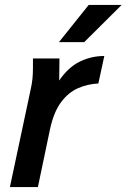

<svg xmlns="http://www.w3.org/2000/svg" viewBox="-20 -755 511 775"><path d="M20 0 104 -395Q109 -417 111 -437Q113 -457 113 -480V-519H220L219 -430Q255 -483 301.5 -506Q348 -529 401 -529L377 -418Q334 -416 295 -399Q256 -382 226.5 -342.5Q197 -303 182 -234L133 0ZM218 -585 338 -735H471L320 -585Z"/></svg>

Font: Radio Canada Medium
Style: Italic
Weight: 500
Italic angle: -12°
Designer: Charles Daoud, Etienne Aubert Bonn, Alexandre Saumier Demers, Jacques Le Bailly
Foundry: Radio-Canada
Version: Version 2.104; ttfautohint (v1.8.4.7-5d5b);gftools[0.9.28.de